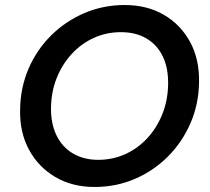

<svg xmlns="http://www.w3.org/2000/svg" viewBox="-20 -732 837 764"><path d="M356 12Q267 12 199.5 -28Q132 -68 95 -137Q58 -206 60 -295Q61 -383 93.5 -458.5Q126 -534 183.5 -591Q241 -648 316 -680Q391 -712 476 -712Q566 -712 633 -672.5Q700 -633 737 -564Q774 -495 772 -405Q771 -318 738 -242Q705 -166 648 -109Q591 -52 516.5 -20Q442 12 356 12ZM371 -96Q428 -96 478 -118.5Q528 -141 566 -182Q604 -223 626 -278Q648 -333 649 -397Q650 -461 628 -507Q606 -553 563.5 -578.5Q521 -604 461 -604Q404 -604 354 -581.5Q304 -559 266 -518Q228 -477 206 -422.5Q184 -368 183 -304Q182 -241 204.5 -194Q227 -147 270 -121.5Q313 -96 371 -96Z"/></svg>

Font: DM Sans 20pt SemiBold
Style: Italic
Weight: 600
Italic angle: -10°
Version: Version 4.004;gftools[0.9.30]